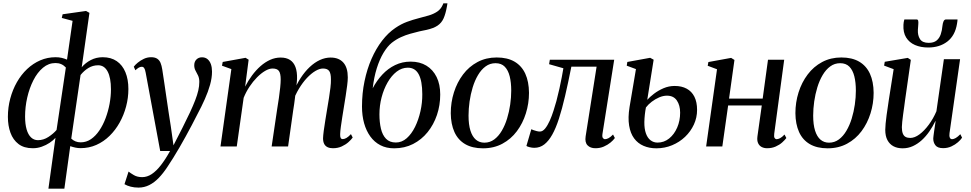

<svg xmlns="http://www.w3.org/2000/svg" viewBox="-20 -882 5844 1156"><path d="M271.5 254 314 -52Q300 -36.5 278.8 -22.2Q257.5 -8 231.5 1.2Q205.5 10.5 177.5 10.5Q124.5 10.5 91.5 -14.8Q58.5 -40 43 -82.8Q27.5 -125.5 27.5 -178.5Q27.5 -235.5 41.8 -288.8Q56 -342 81.8 -387.2Q107.5 -432.5 143.2 -466.2Q179 -500 222.5 -518.8Q266 -537.5 314.5 -537.5Q334 -537.5 350.5 -533.8Q367 -530 383.5 -523L417 -756.5L352 -774L357 -796L498 -816L518.5 -804.5L472 -477Q494 -503.5 526.8 -520.5Q559.5 -537.5 598.5 -537.5Q648.5 -537.5 683 -513.8Q717.5 -490 735.2 -447Q753 -404 753 -346Q753 -292.5 739.2 -240.8Q725.5 -189 700.2 -143.8Q675 -98.5 639.5 -63.8Q604 -29 560 -9.5Q516 10 465 10Q449 10 433 6.5Q417 3 403 -2L367.5 254ZM320.5 -99.5 376.5 -475.5Q364 -489 348.5 -495.8Q333 -502.5 314 -502.5Q272.5 -502.5 238.8 -474.2Q205 -446 181 -398.8Q157 -351.5 144 -294.8Q131 -238 131 -180.5Q131 -135 140.2 -103Q149.5 -71 167 -54.5Q184.5 -38 208.5 -38Q242 -38 272 -57.8Q302 -77.5 320.5 -99.5ZM465 -430.5 409 -47.5Q420.5 -36.5 434.5 -30.8Q448.5 -25 466 -25Q499.5 -25 527.8 -44.2Q556 -63.5 578.2 -96.5Q600.5 -129.5 616 -171Q631.5 -212.5 639.8 -257.2Q648 -302 648 -344Q648 -414 628 -451.5Q608 -489 571 -489Q539 -489 512.5 -472.8Q486 -456.5 465 -430.5Z M857 -445Q853.5 -464.5 848 -472.2Q842.5 -480 833.5 -480Q824 -480 815 -474.5Q806 -469 795 -459L785.5 -480.5Q794 -492 809.8 -505Q825.5 -518 846.2 -527.8Q867 -537.5 889.5 -537.5Q913 -537.5 926.5 -528.5Q940 -519.5 946.8 -503Q953.5 -486.5 957 -463.5Q963 -423.5 969.5 -380.8Q976 -338 982.2 -294Q988.5 -250 995.2 -206.2Q1002 -162.5 1008.5 -120.5L1024.5 -7L1079 -113.5Q1105 -165 1123.8 -205.2Q1142.5 -245.5 1155 -277.8Q1167.5 -310 1173.8 -337Q1180 -364 1180 -389Q1180 -412 1172.2 -427.8Q1164.5 -443.5 1157 -457.2Q1149.5 -471 1149.5 -489Q1149.5 -511 1162.8 -524Q1176 -537 1196 -537Q1216 -537 1229.5 -525.8Q1243 -514.5 1249.8 -495.2Q1256.5 -476 1256.5 -450.5Q1256.5 -413.5 1244.8 -371.5Q1233 -329.5 1213.2 -285Q1193.5 -240.5 1169 -195Q1153 -163 1135 -129Q1117 -95 1098.2 -60.8Q1079.5 -26.5 1060.5 6Q1041.5 38.5 1023 68.5Q1004.5 98.5 987.5 123.5Q962.5 161.5 935.8 189.2Q909 217 878.8 232.2Q848.5 247.5 814 247.5Q789 247.5 767.2 242Q745.5 236.5 729.5 227L754 151Q765 160 785.8 172.2Q806.5 184.5 836 184.5Q866 184.5 893.8 166Q921.5 147.5 948.8 112.5Q976 77.5 1004 27H944.5Z M1477 -522.5 1456 -360.5Q1474 -396 1497.5 -427.8Q1521 -459.5 1548.5 -483.8Q1576 -508 1606.5 -521.8Q1637 -535.5 1669.5 -535.5Q1704 -535.5 1726.2 -521Q1748.5 -506.5 1759 -478.2Q1769.5 -450 1768.5 -408Q1768.5 -401 1767.2 -388.5Q1766 -376 1764 -360.5Q1762 -345 1759.5 -328L1746.5 -327Q1765.5 -374.5 1790.5 -412.8Q1815.5 -451 1844.8 -478.5Q1874 -506 1906 -520.8Q1938 -535.5 1970.5 -535.5Q2020 -535.5 2047 -505.5Q2074 -475.5 2074 -416Q2074 -396.5 2070.2 -367Q2066.5 -337.5 2061.2 -304Q2056 -270.5 2050.5 -237.5Q2045.5 -208 2040.8 -177Q2036 -146 2032.2 -119Q2028.5 -92 2028 -74.5Q2027.5 -58.5 2031.2 -51.5Q2035 -44.5 2043.5 -44.5Q2053.5 -44.5 2065.5 -51.2Q2077.5 -58 2093 -74.5L2103.5 -54Q2095 -41.5 2078.2 -26.5Q2061.5 -11.5 2037.8 -0.5Q2014 10.5 1984 10.5Q1965.5 10.5 1952 4Q1938.5 -2.5 1931.8 -15.8Q1925 -29 1925 -49.5Q1925.5 -65.5 1929.2 -94.5Q1933 -123.5 1938.8 -158.5Q1944.5 -193.5 1950 -227Q1955.5 -259.5 1960.8 -292.2Q1966 -325 1969.5 -354.2Q1973 -383.5 1972.5 -404.5Q1972.5 -440 1961.8 -454.8Q1951 -469.5 1924.5 -469.5Q1904 -469.5 1879 -454.8Q1854 -440 1828.2 -412.8Q1802.5 -385.5 1779.8 -347.8Q1757 -310 1741 -264.5L1760.5 -331.5Q1758.5 -313.5 1756.2 -294.2Q1754 -275 1751.2 -256Q1748.5 -237 1745.5 -219L1714.5 0H1615.5L1649 -226.5Q1654.5 -259 1659.2 -292.2Q1664 -325.5 1667 -355Q1670 -384.5 1670 -404Q1670 -440 1659.2 -454.8Q1648.5 -469.5 1621 -469.5Q1600.5 -469.5 1576.2 -455.2Q1552 -441 1527.5 -416.2Q1503 -391.5 1482 -359.8Q1461 -328 1447 -293L1405.5 0H1307.5L1373 -466L1316.5 -486.5L1321 -509L1458.5 -534Z M2674 -862 2670.5 -841Q2663 -799 2650.8 -771.5Q2638.5 -744 2614.5 -727.8Q2590.5 -711.5 2547.5 -702Q2538 -700 2527 -697.8Q2516 -695.5 2504.5 -693Q2478.5 -686.5 2450.2 -678.8Q2422 -671 2394 -658.2Q2366 -645.5 2339 -624.5Q2312.5 -603 2289 -564Q2265.5 -525 2248.5 -470.8Q2231.5 -416.5 2224 -350.5Q2248 -396.5 2282 -433Q2316 -469.5 2359 -490.2Q2402 -511 2452.5 -511Q2507.5 -511 2547.2 -486.8Q2587 -462.5 2608.8 -418.2Q2630.5 -374 2630.5 -313Q2630.5 -248 2610.8 -189.8Q2591 -131.5 2554.5 -86.2Q2518 -41 2467 -15Q2416 11 2353 11Q2306 11 2270 -7.8Q2234 -26.5 2209.5 -60.5Q2185 -94.5 2172.2 -140.2Q2159.5 -186 2159.5 -240.5Q2159.5 -320.5 2174.8 -393.5Q2190 -466.5 2217 -528Q2244 -589.5 2280.5 -637Q2317 -684.5 2360 -713.5Q2395 -737.5 2430.5 -750.5Q2466 -763.5 2499.5 -772Q2533 -780.5 2561.8 -789Q2590.5 -797.5 2612.2 -812Q2634 -826.5 2645.5 -852.5L2649.5 -862ZM2435.5 -474.5Q2399 -474.5 2368 -450.5Q2337 -426.5 2313.8 -386Q2290.5 -345.5 2277.5 -295.8Q2264.5 -246 2264.5 -194Q2264.5 -146 2273.5 -107.5Q2282.5 -69 2304.2 -46.5Q2326 -24 2363.5 -24Q2399.5 -24 2428.8 -49.8Q2458 -75.5 2479 -118.2Q2500 -161 2511.5 -212.5Q2523 -264 2522.5 -314.5Q2522.5 -394.5 2501 -434.5Q2479.5 -474.5 2435.5 -474.5Z M2970.5 -536Q3035 -536 3078 -510.8Q3121 -485.5 3142.8 -438Q3164.5 -390.5 3165 -323Q3165 -259.5 3146.2 -199.5Q3127.5 -139.5 3092 -92Q3056.5 -44.5 3005 -16.8Q2953.5 11 2888 11Q2824 11 2780.8 -14.2Q2737.5 -39.5 2716 -87.2Q2694.5 -135 2694 -200.5Q2694 -265.5 2713 -325.8Q2732 -386 2767.8 -433.5Q2803.5 -481 2855 -508.5Q2906.5 -536 2970.5 -536ZM2963.5 -501.5Q2930 -501.5 2903.8 -482.2Q2877.5 -463 2858 -430Q2838.5 -397 2826 -356Q2813.5 -315 2807.2 -271Q2801 -227 2801 -186Q2801 -131.5 2812.5 -95.2Q2824 -59 2845.2 -41Q2866.5 -23 2896.5 -23Q2929.5 -23 2955.8 -42.5Q2982 -62 3001.2 -94.8Q3020.5 -127.5 3033 -168.2Q3045.5 -209 3051.8 -252.5Q3058 -296 3058 -336.5Q3058 -385.5 3048.8 -422.5Q3039.5 -459.5 3019 -480.5Q2998.5 -501.5 2963.5 -501.5Z M3607.5 -77Q3604.5 -58 3610 -51Q3615.5 -44 3622.5 -44Q3632 -44 3644 -50.2Q3656 -56.5 3671 -72L3682 -51Q3673 -38 3655.8 -23.8Q3638.5 -9.5 3615.5 0.5Q3592.5 10.5 3565 10.5Q3534.5 10.5 3517.5 -7Q3500.5 -24.5 3506 -61L3572 -480.5H3420Q3400.5 -382 3382.2 -303.8Q3364 -225.5 3345.2 -167.5Q3326.5 -109.5 3305 -71.5Q3283.5 -33 3257.2 -12.5Q3231 8 3196.5 8Q3183.5 8 3168 4Q3152.5 0 3149.5 -3.5L3179 -104Q3182.5 -102 3191.2 -98.8Q3200 -95.5 3210.8 -92.8Q3221.5 -90 3230.5 -90Q3247.5 -90 3262.2 -108.2Q3277 -126.5 3289.8 -155Q3302.5 -183.5 3312.5 -215.2Q3322.5 -247 3330 -273.5Q3340 -311 3348.2 -348.5Q3356.5 -386 3362.5 -418Q3368.5 -450 3372 -471L3286 -495.5L3290.5 -522.5H3678Z M3931.5 11Q3889.5 11 3855 -3.8Q3820.5 -18.5 3798 -48.8Q3775.5 -79 3767.8 -126.2Q3760 -173.5 3770.5 -238L3809 -466L3753.5 -486.5L3757 -509L3894.5 -534L3915.5 -522.5L3877 -281Q3892 -298 3917.5 -317.5Q3943 -337 3975 -350.8Q4007 -364.5 4042 -364.5Q4084 -364.5 4114.2 -348.2Q4144.5 -332 4160.8 -299.8Q4177 -267.5 4177 -220.5Q4177 -174 4157.8 -132.2Q4138.5 -90.5 4104.8 -58.2Q4071 -26 4026.5 -7.5Q3982 11 3931.5 11ZM3939 -23.5Q3978 -23.5 4008.8 -48.2Q4039.5 -73 4057.2 -114Q4075 -155 4075 -203.5Q4075 -248 4055.2 -277Q4035.5 -306 3995.5 -306Q3973 -306 3949 -295.8Q3925 -285.5 3904 -269.5Q3883 -253.5 3869 -235Q3865 -215 3862.5 -192.2Q3860 -169.5 3859.5 -147.5Q3859 -107 3868.8 -79.2Q3878.5 -51.5 3896.8 -37.5Q3915 -23.5 3939 -23.5Z M4641.5 -77Q4639 -58.5 4643.8 -51.2Q4648.5 -44 4656 -44Q4665 -44 4676.8 -50Q4688.5 -56 4703.5 -72L4714.5 -51Q4705.5 -39 4689.5 -24.5Q4673.5 -10 4650.5 0.2Q4627.5 10.5 4598.5 10.5Q4580.5 10.5 4566.2 3.2Q4552 -4 4544.5 -19.8Q4537 -35.5 4540.5 -61.5L4566.5 -247H4364L4329 0H4231.5L4297 -465L4241 -486L4245 -508.5L4382 -533.5L4402 -521L4369.5 -288.5H4572L4604 -522.5H4701.5Z M5045.5 -536Q5110 -536 5153 -510.8Q5196 -485.5 5217.8 -438Q5239.5 -390.5 5240 -323Q5240 -259.5 5221.2 -199.5Q5202.5 -139.5 5167 -92Q5131.5 -44.5 5080 -16.8Q5028.5 11 4963 11Q4899 11 4855.8 -14.2Q4812.5 -39.5 4791 -87.2Q4769.5 -135 4769 -200.5Q4769 -265.5 4788 -325.8Q4807 -386 4842.8 -433.5Q4878.5 -481 4930 -508.5Q4981.5 -536 5045.5 -536ZM5038.5 -501.5Q5005 -501.5 4978.8 -482.2Q4952.5 -463 4933 -430Q4913.5 -397 4901 -356Q4888.5 -315 4882.2 -271Q4876 -227 4876 -186Q4876 -131.5 4887.5 -95.2Q4899 -59 4920.2 -41Q4941.5 -23 4971.5 -23Q5004.5 -23 5030.8 -42.5Q5057 -62 5076.2 -94.8Q5095.5 -127.5 5108 -168.2Q5120.5 -209 5126.8 -252.5Q5133 -296 5133 -336.5Q5133 -385.5 5123.8 -422.5Q5114.5 -459.5 5094 -480.5Q5073.5 -501.5 5038.5 -501.5Z M5414.5 11Q5382.5 11 5359.2 -1.5Q5336 -14 5323 -38.5Q5310 -63 5310 -100.5Q5310 -114.5 5312.2 -138.5Q5314.5 -162.5 5318.2 -189.8Q5322 -217 5325.8 -241.5Q5329.5 -266 5331.5 -281L5360.5 -465.5L5303 -487L5307 -510L5445.5 -533.5L5464 -521.5L5429.5 -280.5Q5427.5 -262.5 5424 -239.2Q5420.5 -216 5417.5 -192.5Q5414.5 -169 5412.2 -148.8Q5410 -128.5 5410 -116.5Q5410 -93 5415.5 -78.5Q5421 -64 5432.2 -57.8Q5443.5 -51.5 5460.5 -51.5Q5487 -51.5 5516 -73Q5545 -94.5 5572 -131Q5599 -167.5 5618 -212L5663 -525.5H5760.5L5697 -81Q5694.5 -63.5 5698.5 -53.8Q5702.5 -44 5712.5 -44Q5722 -44 5734.5 -51.2Q5747 -58.5 5762 -74L5772.5 -53Q5764.5 -40.5 5747.8 -25.8Q5731 -11 5708.2 -0.5Q5685.5 10 5658.5 10Q5625 10 5611.8 -7.5Q5598.5 -25 5599 -49Q5599 -52.5 5600.5 -64.2Q5602 -76 5604.2 -92Q5606.5 -108 5609 -124.2Q5611.5 -140.5 5613 -152L5611.5 -152.5Q5595.5 -119.5 5575 -90Q5554.5 -60.5 5529.8 -38Q5505 -15.5 5476.2 -2.2Q5447.5 11 5414.5 11ZM5498 -765Q5506.5 -765 5508.2 -757.2Q5510 -749.5 5509 -737.5Q5509 -730 5507.8 -720.2Q5506.5 -710.5 5506.5 -703Q5504.5 -669.5 5519 -646.8Q5533.5 -624 5571.5 -624Q5602 -624 5619 -638Q5636 -652 5644 -675.5Q5652 -699 5654.5 -727.5Q5656 -742.5 5661 -753.8Q5666 -765 5676.5 -765H5745Q5745 -761 5744.5 -755.8Q5744 -750.5 5742 -739Q5730.5 -668 5684 -632Q5637.5 -596 5568 -596Q5523.5 -596 5489 -611Q5454.5 -626 5435.8 -656.2Q5417 -686.5 5419.5 -733Q5420 -741 5421.2 -749.2Q5422.5 -757.5 5425 -765Z"/></svg>

Font: Merriweather 96pt
Style: Italic
Weight: 400
Italic angle: -7.8°
Version: Version 2.101